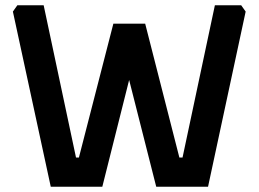

<svg xmlns="http://www.w3.org/2000/svg" viewBox="-20 -710 983 730"><path d="M29 -666 46 -690H146L269 -111H280L411 -620H532L662 -111H674L797 -690H897L914 -666L771 0H574L471 -406L369 0H173Z"/></svg>

Font: Oxanium SemiBold
Style: Regular
Weight: 600
Designer: Severin Meyer
Version: Version 2.000